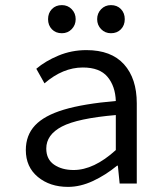

<svg xmlns="http://www.w3.org/2000/svg" viewBox="-20 -718 640 751"><path d="M81 -131Q81 -189 117 -227.5Q153 -266 229.5 -289Q306 -312 433 -323Q431 -381 400.5 -417.5Q370 -454 304 -454Q226 -454 154 -392L122 -449Q157 -479 208.5 -500.5Q260 -522 318 -522Q415 -522 465 -466.5Q515 -411 515 -314V0H448L441 -70H438Q393 -33 343.5 -10Q294 13 246 13Q175 13 128 -26Q81 -65 81 -131ZM433 -131V-268Q283 -255 222 -223Q161 -191 161 -137Q161 -95 191.5 -74Q222 -53 268 -53Q347 -53 433 -131ZM168 -643Q168 -667 183 -682.5Q198 -698 222 -698Q245 -698 260.5 -682Q276 -666 276 -643Q276 -620 260.5 -604Q245 -588 222 -588Q198 -588 183 -603.5Q168 -619 168 -643ZM360 -643Q360 -666 375.5 -682Q391 -698 414 -698Q438 -698 453 -682.5Q468 -667 468 -643Q468 -619 453 -603.5Q438 -588 414 -588Q391 -588 375.5 -604Q360 -620 360 -643Z"/></svg>

Font: Office Code Pro
Style: Regular
Weight: 400
Designer: Nathan Rutzky & Paul D. Hunt
Foundry: Adobe Systems Incorporated
Version: Version 1.004